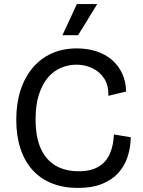

<svg xmlns="http://www.w3.org/2000/svg" viewBox="-20 -911 703 944"><path d="M363 13Q292 13 235.5 -9.5Q179 -32 140 -75Q101 -118 80.5 -180.5Q60 -243 60 -322Q60 -403 81 -467.5Q102 -532 141 -578Q180 -624 234.5 -648.5Q289 -673 358 -673Q410 -673 454.5 -658.5Q499 -644 531 -616Q563 -588 581 -549Q599 -510 600 -461L513 -440Q514 -491 492.5 -524.5Q471 -558 434.5 -575.5Q398 -593 356 -593Q316 -593 279.5 -577.5Q243 -562 215.5 -529.5Q188 -497 171.5 -446.5Q155 -396 155 -325Q155 -235 181.5 -178.5Q208 -122 255.5 -95.5Q303 -69 366 -69Q427 -69 464.5 -91.5Q502 -114 520 -155Q538 -196 540 -250L623 -236Q622 -184 607 -139Q592 -94 561 -60Q530 -26 481 -6.5Q432 13 363 13ZM364 -738H287L358 -891H458Z"/></svg>

Font: Bricolage Grotesque 20pt
Style: Regular
Weight: 400
Version: Version 1.001;gftools[0.9.33.dev8+g029e19f]